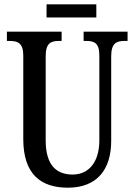

<svg xmlns="http://www.w3.org/2000/svg" viewBox="-20 -861 624 891"><path d="M196 -780H427V-841H196ZM295 10C430 10 496 -74 496 -207V-600C496 -662 522 -671 558 -671H572V-714H368V-671H380C417 -671 441 -662 441 -604V-209C441 -117 398 -51 317 -51C242 -51 192 -94 192 -210V-600C192 -662 217 -671 254 -671H266V-714H12V-671H26C61 -671 88 -662 88 -604V-216C88 -53 169 10 295 10Z"/></svg>

Font: Noto Serif Khmer ExtraCondensed Medium
Style: Regular
Weight: 500
Width: 2
Designer: Danh Hong and the Monotype Design Team
Foundry: Monotype Imaging Inc.
Version: Version 2.004